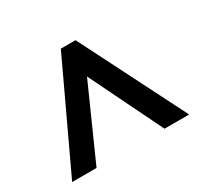

<svg xmlns="http://www.w3.org/2000/svg" viewBox="-103 -845 733 702"><g transform="rotate(-30 263.5 -494.5)"><path d="M17 -273H120L257 -580L407 -273H511L287 -716H225Z"/></g></svg>

Font: Noto Sans Myanmar UI SemiCondensed SemiBold
Style: Regular
Weight: 600
Width: 4
Designer: Monotype Design Team
Foundry: Monotype Imaging Inc.
Version: Version 2.103